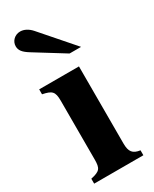

<svg xmlns="http://www.w3.org/2000/svg" viewBox="-187 -762 652 811"><g transform="rotate(-30 139.0 -356.5)"><path d="M257 -528 120 -685C104 -703 85 -713 66 -713C40 -713 19 -693 19 -668C19 -648 30 -634 59 -616L201 -528ZM256 0V-24C221 -29 208 -44 208 -85V-461H14V-437C58 -428 69 -419 69 -374V-88C69 -44 62 -34 16 -24V0Z"/></g></svg>

Font: STIXGeneral
Style: Bold
Weight: 700
Designer: MicroPress Inc., with final additions and corrections provided by Coen Hoffman, Elsevier (retired)
Version: Version 1.1.0